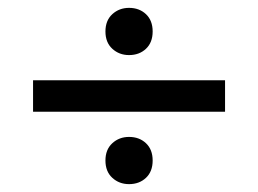

<svg xmlns="http://www.w3.org/2000/svg" viewBox="-20 -560 656 488"><path d="M308 -420Q283 -420 265.5 -436Q248 -452 248 -480Q248 -508 265.5 -524Q283 -540 308 -540Q334 -540 351 -524Q368 -508 368 -480Q368 -452 351 -436Q334 -420 308 -420ZM248 -152Q248 -180 265.5 -196Q283 -212 308 -212Q334 -212 351 -196Q368 -180 368 -152Q368 -124 351 -108Q334 -92 308 -92Q283 -92 265.5 -108Q248 -124 248 -152ZM64 -356H552V-276H64Z"/></svg>

Font: Kufam
Style: Regular
Weight: 400
Designer: Wael Morcos, Artur Schmal
Foundry: Original Type
Version: Version 1.301; ttfautohint (v1.8.3)